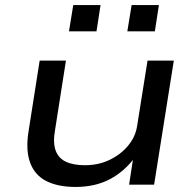

<svg xmlns="http://www.w3.org/2000/svg" viewBox="-20 -731 769 760"><path d="M279 9Q210 9 164 -14Q118 -37 99.5 -86.5Q81 -136 93 -211L137 -491H241L198 -217Q189 -167 200 -136Q211 -105 240.5 -91Q270 -77 316 -77Q370 -77 414.5 -98.5Q459 -120 488 -155.5Q517 -191 523 -234L564 -491H668L590 0H491L508 -111H516Q474 -53 415.5 -22Q357 9 279 9ZM484 -607 501 -711H609L593 -607ZM253 -607 270 -711H378L362 -607Z"/></svg>

Font: Nunito Sans 10pt Expanded Medium
Style: Italic
Weight: 500
Width: 7
Italic angle: -9°
Designer: Vernon Adams
Foundry: Vernon Adams
Version: Version 3.101;gftools[0.9.27]